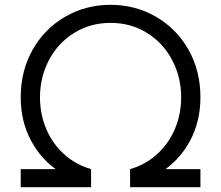

<svg xmlns="http://www.w3.org/2000/svg" viewBox="-20 -777 918 797"><path d="M66 -75H247L230 -62Q154 -110 110 -191Q66 -272 66 -373Q66 -483 115.5 -570.5Q165 -658 250.5 -707.5Q336 -757 439 -757Q542 -757 627.5 -707.5Q713 -658 762.5 -570.5Q812 -483 812 -373Q812 -272 768 -191Q724 -110 648 -62L631 -75H812V0H520V-75Q583 -93 631 -136Q679 -179 705.5 -240.5Q732 -302 732 -373Q732 -457 694.5 -528Q657 -599 590 -640.5Q523 -682 439 -682Q355 -682 288 -640.5Q221 -599 183.5 -528Q146 -457 146 -373Q146 -302 172.5 -240.5Q199 -179 247 -136Q295 -93 358 -75V0H66Z"/></svg>

Font: Trafiko Sans Variable
Style: Regular
Weight: 400
Designer: Gumpita Rahayu / Trafiko
Foundry: Tokotype / Trafiko
Version: Version 0.001;FEAKit 1.0